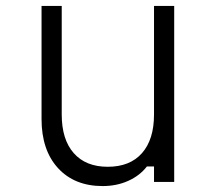

<svg xmlns="http://www.w3.org/2000/svg" viewBox="-20 -613 740 647"><path d="M567 -593V0H499V-52H475Q451 -21 412 -3.5Q373 14 326 14Q231 14 175.5 -46.5Q120 -107 120 -212V-593H188V-227Q188 -143 228.5 -97Q269 -51 343 -51Q418 -51 458.5 -97Q499 -143 499 -227V-593Z"/></svg>

Font: Martian Mono ExtraLight
Style: Regular
Weight: 200
Monospace: yes
Designer: Roman Shamin
Foundry: Evil Martians
Version: Version 1.000; ttfautohint (v1.8.4.7-5d5b)